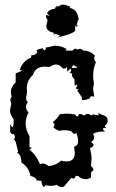

<svg xmlns="http://www.w3.org/2000/svg" viewBox="-20 -774 484 801"><path d="M237.3 6.8Q228 6.8 216.8 -2.9Q205.1 1.5 190.4 1.5L167 -1L167.5 1.5Q167.5 5.4 160.2 5.4Q152.8 -8.3 152.8 -19.5L131.8 -21.5L132.3 -23.4Q132.3 -32.7 106.9 -40.5Q100.6 -75.7 69.8 -95.7Q66.9 -135.3 50.8 -135.3L55.7 -141.1L45.4 -182.6L37.1 -194.8Q42.5 -195.8 42.5 -200.7Q42.5 -206.1 37.1 -215.8L33.2 -213.9Q27.3 -213.9 22.5 -224.1V-255.9Q28.8 -243.7 32.2 -243.7Q37.1 -243.7 37.1 -275.4Q21.5 -298.3 21.5 -313L26.9 -340.8L22.9 -356Q22.9 -362.3 28.8 -372.6Q25.4 -378.9 25.4 -391.1Q25.4 -412.1 45.4 -430.7V-467.8Q71.8 -478 71.8 -481L62.5 -481.9Q73.2 -519 109.4 -533.7L111.3 -544.4L116.2 -543.9Q130.4 -543.9 136.2 -558.6L132.3 -562.5Q132.3 -567.4 158.2 -572.8Q162.1 -564.5 165 -564.5Q169.4 -564.5 173.3 -577.1L179.7 -576.7L206.5 -583.5Q240.2 -582.5 257.8 -568.8L253.9 -563H283.2Q287.6 -570.8 293.9 -570.8Q298.3 -570.8 303.7 -566.9Q308.6 -570.3 313.5 -570.3Q320.8 -570.3 326.7 -563Q355 -563 376 -542L373 -531.7Q373 -522.9 380.4 -515.1Q368.7 -488.8 368.7 -458.5Q368.7 -440.4 372.1 -425.8L368.2 -403.3L373.5 -370.6L364.7 -372.6Q355.5 -372.6 353.5 -362.3Q335.9 -356.4 327.6 -356.4Q320.3 -356.4 320.3 -360.8L322.3 -366.7L301.8 -397.5L309.6 -398.9L295.4 -405.3Q302.7 -416 302.7 -419.4L301.3 -420.9Q297.9 -420.9 291.5 -416L290.5 -442.9L280.3 -456.5L281.2 -461.4Q281.2 -469.2 268.6 -471.7Q277.3 -475.1 277.3 -481L274.9 -488.3L260.7 -475.1Q260.7 -494.6 257.8 -494.6L253.4 -488.3H241.7Q230 -504.9 213.9 -504.9Q201.2 -504.9 186 -494.6L167.5 -496.1Q127.4 -496.1 117.7 -461.4Q91.8 -439.9 91.8 -403.8L92.8 -389.2L88.9 -365.7Q88.9 -352.5 96.7 -348.1Q88.4 -338.4 88.4 -329.1Q88.4 -316.9 99.1 -304.7Q86.9 -282.2 86.9 -258.8Q86.9 -232.4 103 -205.6V-159.2H113.3L103 -149.4Q130.9 -127.9 146.5 -89.8L157.7 -91.8Q170.4 -91.8 181.6 -81.5Q210.9 -82.5 235.4 -104Q241.7 -100.6 258.8 -100.6Q292 -100.6 292 -137.2L289.1 -162.1Q306.2 -166.5 306.2 -185.5Q306.2 -199.7 297.4 -221.7Q295.4 -215.3 291 -215.3Q285.6 -215.3 276.9 -226.6Q262.7 -231 249.5 -231Q238.3 -231 229 -228Q216.3 -231.4 202.1 -242.7Q207 -247.6 207 -252.4Q207 -258.3 200.2 -265.1Q214.8 -274.4 229 -296.4Q235.4 -299.8 259.3 -299.8Q278.8 -299.8 293.5 -296.4Q297.9 -288.6 301.8 -288.6Q306.2 -288.6 310.1 -298.3H318.4L330.6 -292Q338.9 -298.8 345.2 -298.8Q353 -298.8 361.3 -292Q363.3 -296.4 371.1 -296.4L391.6 -292.5L389.6 -303.2Q396.5 -298.3 403.6 -296.1Q410.6 -293.9 416.3 -291.3Q421.9 -288.6 425.5 -283.9Q429.2 -279.3 429.2 -270Q429.2 -258.3 416.5 -248.5L422.9 -240.7L411.1 -240.2L410.2 -235.8Q410.2 -229 419.4 -224.1L407.2 -225.1Q385.7 -225.1 367.7 -215.8Q373 -207.5 373 -201.2Q373 -189.5 359.4 -180.7Q370.1 -174.8 370.1 -168.9Q370.1 -162.1 355.5 -155.8Q362.3 -124.5 362.3 -113.3L359.4 -81.5Q369.6 -72.8 369.6 -66.4Q369.6 -60.5 360.4 -57.1L359.4 -33.7Q347.7 -26.4 336.4 -26.4Q320.8 -26.4 305.7 -40H295.4Q293.5 -29.3 285.6 -29.3L276.9 -31.7L248 3.4Q243.2 6.8 237.3 6.8ZM288.1 -490.7Q301.8 -490.7 301.8 -493.2Q301.8 -495.6 284.7 -502.4L278.8 -490.7ZM203.1 -638.2Q173.3 -643.1 173.3 -667L178.7 -690.4Q171.9 -698.7 171.9 -706.5L172.9 -712.4L187.5 -707L175.8 -719.2Q185.5 -735.4 207.5 -737.8L210 -734.9L209.5 -744.6L213.9 -741.7L215.8 -751L221.7 -745.6Q223.6 -745.6 224.1 -749L230 -750.5L234.4 -747.6L231 -753.9L250.5 -754.4L274.4 -745.6L270.5 -741.2Q306.2 -733.9 308.1 -689.5L305.2 -690.4L299.8 -669.4L301.3 -667L307.6 -669.9Q302.2 -662.6 299.8 -662.6Q297.4 -662.6 296.4 -669.4Q293.5 -664.1 293.5 -656.7L293.9 -648.4Q293.9 -634.8 215.8 -616.7L231.9 -625L207 -634.3L205.6 -624.5Z"/></svg>

Font: Truetypewriter PolyglOTT
Style: Regular
Weight: 400
Designer: Sergey Beatoff a.k.a. Sam_T
Version: Version 3.76